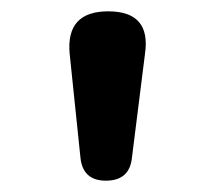

<svg xmlns="http://www.w3.org/2000/svg" viewBox="-20 -800 385 339"><path d="M167 -481Q126 -481 122 -522L103 -705Q96 -780 171 -780Q247 -780 236 -705L213 -522Q209 -481 167 -481Z"/></svg>

Font: MaokenZhuyuanTi
Style: Regular
Weight: 400
Designer: Fontworks Inc & LongZhuTi team: ZERO子、时光羊、荆南、频凡、刘鹏、Little White Dog、帆影Magmeta、奈白不弍、白日月球、ChaoTawei、雨三（排名不分先后）
Version: Version 1.000; 20230222